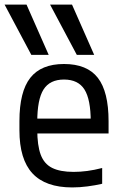

<svg xmlns="http://www.w3.org/2000/svg" viewBox="-30 -810 550 840"><path d="M107 -570 -10 -790H86L183 -570ZM306 -570 189 -790H285L382 -570ZM286 10Q169 10 112 -51.5Q55 -113 55 -240V-280Q55 -409 102.5 -469.5Q150 -530 250 -530Q351 -530 398 -469.5Q445 -409 445 -280V-226H94V-291H385L367 -268V-277Q367 -375 339.5 -418.5Q312 -462 250 -462Q188 -462 160.5 -418.5Q133 -375 133 -277V-243Q133 -174 148 -133.5Q163 -93 198 -75.5Q233 -58 292 -58Q321 -58 351.5 -62Q382 -66 417 -75V-6Q387 1 352.5 5.5Q318 10 286 10Z"/></svg>

Font: M PLUS 1 Code
Style: Regular
Weight: 400
Designer: Coji Morishita
Foundry: UNDERFOREST DESIGN
Version: Version 1.005